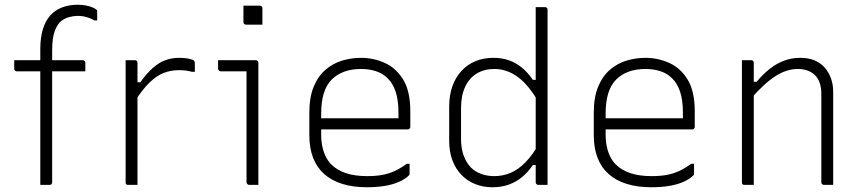

<svg xmlns="http://www.w3.org/2000/svg" viewBox="-20 -780 3640 810"><path d="M40 -526H329Q332 -526 334.5 -524.5Q337 -523 338.5 -520.5Q340 -518 340 -515Q340 -505 340 -497Q340 -489 340 -479H51Q48 -479 45.5 -480.5Q43 -482 41.5 -484.5Q40 -487 40 -490Q40 -500 40 -508Q40 -516 40 -526ZM200 -11Q200 -6 197 -3Q194 0 189 0Q179 0 169.5 0Q160 0 150 0Q150 -25 150 -49.5Q150 -74 150 -99Q150 -170 150 -227Q150 -284 150 -336.5Q150 -389 150 -446Q150 -503 150 -573Q150 -620 160.5 -655.5Q171 -691 191.5 -714Q212 -737 241.5 -748.5Q271 -760 308 -760Q328 -760 344.5 -756.5Q361 -753 372 -748Q383 -743 387 -739Q389 -738 389.5 -736Q390 -734 390 -731Q390 -722 390 -712.5Q390 -703 390 -694H378Q368 -700 357 -704Q346 -708 334.5 -710.5Q323 -713 309 -713Q290 -713 272 -708Q254 -703 239 -692Q223 -680 211.5 -650.5Q200 -621 200 -565Q200 -509 200 -453.5Q200 -398 200 -343Q200 -288 200 -233Q200 -178 200 -122.5Q200 -67 200 -11Z M546 -433H572Q600 -472 626 -494.5Q652 -517 679 -526.5Q706 -536 735 -536Q754 -536 767.5 -534Q781 -532 792 -528Q798 -526 800 -522Q802 -518 802 -511Q802 -507 802 -502.5Q802 -498 802 -494Q802 -490 802 -485.5Q802 -481 802 -477H790Q779 -480 766 -482Q753 -484 735 -484Q701 -484 671 -472.5Q641 -461 610.5 -431.5Q580 -402 546 -348ZM560 0Q554 0 547.5 0Q541 0 534.5 0Q528 0 521 0Q518 0 516 -0.5Q514 -1 512.5 -2.5Q511 -4 510.5 -6Q510 -8 510 -11Q510 -16 510 -47Q510 -78 510 -125Q510 -172 510 -226Q510 -280 510 -332.5Q510 -385 510 -426Q510 -462 510 -488Q510 -514 510 -526Q517 -526 523.5 -526Q530 -526 536.5 -526Q543 -526 549 -526Q553 -526 555 -524.5Q557 -523 558.5 -521Q560 -519 560 -515Q560 -509 560 -471Q560 -433 560 -375Q560 -317 560 -249.5Q560 -182 560 -116.5Q560 -51 560 0Z M1020 -11Q1020 -58 1020 -104.5Q1020 -151 1020 -198Q1020 -245 1020 -292Q1020 -339 1020 -385.5Q1020 -432 1020 -479H1000Q989 -479 978 -479Q967 -479 955.5 -479Q944 -479 933 -479Q922 -479 911 -479Q907 -479 903.5 -482.5Q900 -486 900 -490Q900 -499 900 -508Q900 -517 900 -526Q916 -526 932 -526Q948 -526 964 -526Q980 -526 995.5 -526Q1011 -526 1027 -526Q1043 -526 1059 -526Q1062 -526 1064.5 -524.5Q1067 -523 1068.5 -520.5Q1070 -518 1070 -515Q1070 -461 1070 -407.5Q1070 -354 1070 -301Q1070 -248 1070 -194.5Q1070 -141 1070 -87Q1070 -73 1070 -58.5Q1070 -44 1070 -29.5Q1070 -15 1070 0Q1060 0 1050.5 0Q1041 0 1031 0Q1027 0 1023.5 -3.5Q1020 -7 1020 -11ZM1007 -756Q1016 -756 1024.5 -756Q1033 -756 1041.5 -756Q1050 -756 1058.5 -756Q1067 -756 1076 -756Q1081 -756 1084 -753Q1087 -750 1087 -745V-676Q1078 -676 1069.5 -676Q1061 -676 1052.5 -676Q1044 -676 1035.5 -676Q1027 -676 1018 -676Q1013 -676 1010 -679Q1007 -682 1007 -687Z M1503 -536Q1555 -536 1602.5 -515Q1650 -494 1680.5 -445Q1711 -396 1711 -310V-245Q1711 -242 1709.5 -239.5Q1708 -237 1706 -235.5Q1704 -234 1700 -234H1412Q1396 -234 1380 -234Q1364 -234 1348 -234H1329L1307 -281H1661Q1661 -287 1661 -293.5Q1661 -300 1661 -306Q1661 -356 1649.5 -392Q1638 -428 1615 -450Q1595 -470 1566.5 -479.5Q1538 -489 1503 -489Q1425 -489 1380 -445Q1335 -401 1335 -301V-212Q1335 -185 1340 -161.5Q1345 -138 1354.5 -119Q1364 -100 1378 -86Q1402 -62 1439.5 -49.5Q1477 -37 1529 -37Q1565 -37 1592.5 -42Q1620 -47 1645 -58.5Q1670 -70 1696 -89H1708Q1708 -77 1708 -66.5Q1708 -56 1708 -48Q1708 -46 1707.5 -44Q1707 -42 1705 -40Q1689 -24 1662.5 -12.5Q1636 -1 1602 4.5Q1568 10 1528 10Q1470 10 1424.5 -4Q1379 -18 1348 -45.5Q1317 -73 1301 -114Q1285 -155 1285 -210V-304Q1285 -370 1303.5 -414.5Q1322 -459 1353.5 -486Q1385 -513 1424 -524.5Q1463 -536 1503 -536Z M2061 -536Q2098 -536 2127.5 -525.5Q2157 -515 2182 -494.5Q2207 -474 2228 -443H2255V-344Q2212 -420 2165.5 -454.5Q2119 -489 2066 -489Q2023 -489 1991.5 -470Q1960 -451 1942.5 -414Q1925 -377 1925 -323V-193Q1925 -154 1936 -124Q1947 -94 1966 -74Q1984 -56 2009.5 -46.5Q2035 -37 2066 -37Q2101 -37 2133.5 -50.5Q2166 -64 2196.5 -95Q2227 -126 2255 -176V-84H2228Q2208 -54 2182.5 -33Q2157 -12 2126 -1Q2095 10 2057 10Q2018 10 1984.5 -3.5Q1951 -17 1926.5 -42.5Q1902 -68 1888.5 -104Q1875 -140 1875 -186V-330Q1875 -378 1888.5 -416Q1902 -454 1927 -481Q1952 -508 1986 -522Q2020 -536 2061 -536ZM2279 -750Q2283 -750 2285 -748.5Q2287 -747 2288.5 -745Q2290 -743 2290 -739Q2290 -659 2290 -575Q2290 -491 2290 -408Q2290 -325 2290 -246.5Q2290 -168 2290 -100Q2290 -67 2290 -41.5Q2290 -16 2290 0Q2285 0 2280 0Q2275 0 2270.5 0Q2266 0 2261 0Q2256 0 2251 0Q2248 0 2245.5 -1.5Q2243 -3 2241.5 -5Q2240 -7 2240 -11Q2240 -91 2240 -171Q2240 -251 2240 -330.5Q2240 -410 2240 -490Q2240 -570 2240 -650Q2240 -674 2240 -699Q2240 -724 2240 -750Q2245 -750 2250 -750Q2255 -750 2259.5 -750Q2264 -750 2269 -750Q2274 -750 2279 -750Z M2703 -536Q2755 -536 2802.5 -515Q2850 -494 2880.5 -445Q2911 -396 2911 -310V-245Q2911 -242 2909.5 -239.5Q2908 -237 2906 -235.5Q2904 -234 2900 -234H2612Q2596 -234 2580 -234Q2564 -234 2548 -234H2529L2507 -281H2861Q2861 -287 2861 -293.5Q2861 -300 2861 -306Q2861 -356 2849.5 -392Q2838 -428 2815 -450Q2795 -470 2766.5 -479.5Q2738 -489 2703 -489Q2625 -489 2580 -445Q2535 -401 2535 -301V-212Q2535 -185 2540 -161.5Q2545 -138 2554.5 -119Q2564 -100 2578 -86Q2602 -62 2639.5 -49.5Q2677 -37 2729 -37Q2765 -37 2792.5 -42Q2820 -47 2845 -58.5Q2870 -70 2896 -89H2908Q2908 -77 2908 -66.5Q2908 -56 2908 -48Q2908 -46 2907.5 -44Q2907 -42 2905 -40Q2889 -24 2862.5 -12.5Q2836 -1 2802 4.5Q2768 10 2728 10Q2670 10 2624.5 -4Q2579 -18 2548 -45.5Q2517 -73 2501 -114Q2485 -155 2485 -210V-304Q2485 -370 2503.5 -414.5Q2522 -459 2553.5 -486Q2585 -513 2624 -524.5Q2663 -536 2703 -536Z M3495 0Q3485 0 3475.5 0Q3466 0 3456 0Q3453 0 3450.5 -1.5Q3448 -3 3446.5 -5Q3445 -7 3445 -11Q3445 -73 3445 -135Q3445 -197 3445 -259Q3445 -321 3445 -383Q3445 -437 3418 -463Q3391 -489 3346 -489Q3322 -489 3298.5 -481.5Q3275 -474 3251 -458.5Q3227 -443 3201.5 -419.5Q3176 -396 3147 -363V-435H3172Q3198 -466 3226 -488.5Q3254 -511 3286.5 -523.5Q3319 -536 3356 -536Q3391 -536 3417 -525Q3443 -514 3460 -494Q3477 -474 3486 -448.5Q3495 -423 3495 -393Q3495 -345 3495 -297Q3495 -249 3495 -201.5Q3495 -154 3495 -106Q3495 -79 3495 -52.5Q3495 -26 3495 0ZM3160 0Q3154 0 3147.5 0Q3141 0 3134.5 0Q3128 0 3121 0Q3118 0 3116 -0.5Q3114 -1 3112.5 -2.5Q3111 -4 3110.5 -6Q3110 -8 3110 -11Q3110 -63 3110 -115Q3110 -167 3110 -218.5Q3110 -270 3110 -322Q3110 -374 3110 -426Q3110 -462 3110 -488Q3110 -514 3110 -526Q3117 -526 3123.5 -526Q3130 -526 3136.5 -526Q3143 -526 3149 -526Q3153 -526 3155 -524.5Q3157 -523 3158.5 -521Q3160 -519 3160 -515Q3160 -430 3160 -344Q3160 -258 3160 -172Q3160 -86 3160 0Z"/></svg>

Font: Recursive Light
Style: Regular
Weight: 300
Version: Version 1.085